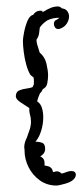

<svg xmlns="http://www.w3.org/2000/svg" viewBox="-20 -564 255 595"><path d="M155 11Q126 11 103.5 -5Q81 -21 68.5 -46Q56 -71 56 -98V-103Q56 -104 55.5 -104Q55 -104 55 -105Q55 -116 57.5 -123.5Q60 -131 63 -137Q68 -150 72 -162.5Q76 -175 76 -187Q76 -198 73 -208.5Q70 -219 71 -229Q64 -234 56.5 -238.5Q49 -243 42 -248L37 -252Q32 -256 30.5 -260Q29 -264 29 -265Q29 -279 39 -283.5Q49 -288 61.5 -289.5Q74 -291 81 -294Q82 -296 83 -298.5Q84 -301 85 -303Q85 -308 85 -313.5Q85 -319 84 -324Q81 -326 79 -328Q77 -330 75 -331Q67 -343 61.5 -363Q56 -383 53.5 -403.5Q51 -424 51 -437Q51 -445 54.5 -463.5Q58 -482 65 -499Q72 -516 83 -518Q87 -525 94 -528.5Q101 -532 112 -530L111 -526L115 -528Q126 -535 137 -539.5Q148 -544 160 -544Q166 -544 172 -538Q183 -537 188.5 -529.5Q194 -522 194 -513Q194 -502 187 -491Q180 -480 166 -475Q164 -474 161 -474Q154 -474 150.5 -479Q147 -484 147 -490Q147 -500 156 -503Q158 -504 160.5 -506Q163 -508 164 -509Q143 -509 127 -501Q113 -492 105 -481Q103 -479 103 -476Q102 -469 101 -460Q100 -451 93 -441Q93 -438 93.5 -434.5Q94 -431 95 -427Q97 -420 99 -414Q101 -408 103 -401Q119 -388 124 -366.5Q129 -345 129 -330Q129 -319 126.5 -306Q124 -293 113 -288Q109 -279 104 -275Q101 -269 99 -263Q97 -257 95 -250Q106 -243 110 -229.5Q114 -216 114 -200Q114 -180 108 -160Q102 -140 93 -129Q92 -127 90 -125Q101 -125 110.5 -121.5Q120 -118 120 -102Q120 -89 106 -80L105 -79Q114 -75 116.5 -68Q119 -61 118 -52V-51H120L123 -50Q142 -48 144 -31Q148 -31 150.5 -32Q153 -33 157 -33Q164 -33 171 -26Q179 -28 186.5 -31Q194 -34 201 -34Q215 -34 215 -22Q215 -15 207.5 -7.5Q200 0 183 5Q176 7 167.5 9Q159 11 155 11Z"/></svg>

Font: Are You Serious
Style: Regular
Weight: 400
Designer: Robert E. Leuschke
Foundry: Robert E. Leuschke
Version: Version 1.100